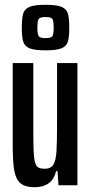

<svg xmlns="http://www.w3.org/2000/svg" viewBox="-20 -773 380 801"><path d="M33 -170V-510H119V-212Q119 -144 122.5 -115.5Q126 -87 135 -78Q144 -69 167 -69Q192 -69 202.5 -86Q213 -103 215.5 -139.5Q218 -176 218 -259V-510H303V0H224L220 -59H214Q198 8 124 8Q85 8 65.5 -8.5Q46 -25 39.5 -61.5Q33 -98 33 -170ZM71 -658Q71 -698 77 -717Q83 -736 103.5 -744.5Q124 -753 170 -753Q216 -753 236.5 -744.5Q257 -736 263 -717Q269 -698 269 -658Q269 -618 263 -599Q257 -580 236.5 -571.5Q216 -563 170 -563Q124 -563 103.5 -571.5Q83 -580 77 -599Q71 -618 71 -658ZM204 -658Q204 -686 198.5 -694Q193 -702 170 -702Q147 -702 141.5 -694Q136 -686 136 -658Q136 -630 141.5 -622Q147 -614 170 -614Q193 -614 198.5 -622Q204 -630 204 -658Z"/></svg>

Font: Saira Ultra Condensed SemiBold
Style: Regular
Weight: 600
Width: 1
Designer: Hector Gatti with collaboration of the Omnibus-Type team
Foundry: Omnibus-Type
Version: Version 1.001; ttfautohint (v1.8)